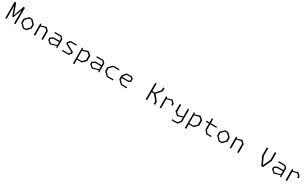

<svg xmlns="http://www.w3.org/2000/svg" viewBox="612 -3950 11795 7370"><g transform="rotate(30 6510.0 -265.0)"><path d="M81.5 -729.5H150L308.5 -281.5H318L472.5 -729.5H538.5V0H477V-568H470.5L336 -194.5H283.5L146.5 -568H141V0H81.5Z M700 -165V-335L865 -500H1004.5L1160 -335V-165L994.5 0H865ZM971.5 -49 1102 -180V-320L971.5 -451H888L758 -320V-180L888 -49Z M1686.5 -368.5 1609 -453.5 1370 -391V-432L1628 -511.5L1749.5 -386V0H1686.5ZM1350.5 -500H1394L1412.5 -441.5V0H1350.5Z M2327 -88V-386L2267.5 -451H1995L2005 -500H2290.5L2385 -401V0H2347ZM1928.5 -104V-211.5L2053 -293H2351.5V-243H2072.5L1983.5 -186.5V-121.5L2086.5 -41.5L2351.5 -118V-77L2067.5 11.5Z M2595 -49H2864L2929 -126.5V-146.5L2600 -322V-395.5L2690 -500H2965L2975 -451H2721L2656 -373.5V-353.5L2985 -178V-104.5L2895 0H2605Z M3200.5 -500H3245.5L3257.5 -426.5V-31.5L3262.5 -12.5V200H3200.5ZM3239 -47H3452L3571 -170.5V-365.5L3468 -450.5L3239 -388V-432L3487 -511.5L3632.5 -386V-154L3481.5 0H3239Z M4187 -88V-386L4127.5 -451H3855L3865 -500H4150.5L4245 -401V0H4207ZM3788.5 -104V-211.5L3913 -293H4211.5V-243H3932.5L3843.5 -186.5V-121.5L3946.5 -41.5L4211.5 -118V-77L3927.5 11.5Z M4420 -165V-335L4585 -500H4855L4865 -451H4608L4478 -320V-180L4608 -49H4865L4855 0H4585Z M5045 -165V-335L5185 -500H5412.5L5488.5 -427.5V-310.5L5420.5 -248.5H5074V-297H5388L5435.5 -337V-411L5388 -451H5208L5103 -317.5V-182.5L5233 -49H5464.5L5454.5 0H5210Z M6663.5 -119 6462 -360.5 6505.5 -350H6350V-402.5H6509.5L6469 -381.5L6663.5 -611V-730H6726.5V-597L6517.5 -359.5V-392L6726.5 -133V0H6663.5ZM6308.5 -730H6371.5V0H6308.5Z M7266.5 -368.5 7189 -458.5 6950 -391V-432L7208 -511.5L7327.5 -386L7329.5 -312.5L7266.5 -302.5ZM6930.5 -500H6974L6992.5 -426.5V0H6930.5Z M7565 151H7802.5L7892 41V-127V-147V-500H7950V56L7830.5 200H7575ZM7532 -174V-500H7593.5V-191.5L7686.5 -101.5L7925.5 -164.5V-121.5L7672.5 -45Z M8160.5 -500H8205.5L8217.5 -426.5V-31.5L8222.5 -12.5V200H8160.5ZM8199 -47H8412L8531 -170.5V-365.5L8428 -450.5L8199 -388V-432L8447 -511.5L8592.5 -386V-154L8441.5 0H8199Z M8875 -144V-635.5L8933 -645.5V-159L9022.5 -49H9205.5V0H8994.5ZM8744 -459H9205.5V-409H8744Z M9380 -165V-335L9545 -500H9684.5L9840 -335V-165L9674.5 0H9545ZM9651.5 -49 9782 -180V-320L9651.5 -451H9568L9438 -320V-180L9568 -49Z M10366.5 -368.5 10289 -453.5 10050 -391V-432L10308 -511.5L10429.5 -386V0H10366.5ZM10030.5 -500H10074L10092.5 -441.5V0H10030.5Z M11258.5 -369.5V-730H11321.5V-385.5L11480 -40H11460L11618.5 -383.5V-730H11681.5V-369.5L11506.5 0H11433.5Z M12247 -88V-386L12187.5 -451H11915L11925 -500H12210.5L12305 -401V0H12267ZM11848.5 -104V-211.5L11973 -293H12271.5V-243H11992.5L11903.5 -186.5V-121.5L12006.5 -41.5L12271.5 -118V-77L11987.5 11.5Z M12846.5 -368.5 12769 -458.5 12530 -391V-432L12788 -511.5L12907.5 -386L12909.5 -312.5L12846.5 -302.5ZM12510.5 -500H12554L12572.5 -426.5V0H12510.5Z"/></g></svg>

Font: Monaspace Krypton Var
Style: Regular
Weight: 400
Designer: Riley Cran and the Lettermatic Team
Version: Version 1.101 (Monaspace Krypton Var)